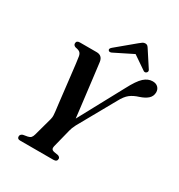

<svg xmlns="http://www.w3.org/2000/svg" viewBox="-205 -1032 1092 1170"><g transform="rotate(30 341.0 -447.0)"><path d="M369.5 -21Q369.5 0 344 0H109.5Q89.5 0 89.5 -18Q89.5 -32.5 107 -39L138.5 -44.5Q153 -47.5 160 -55.2Q167 -63 171 -77.5L206.5 -207Q210.5 -222.5 209.5 -236.2Q208.5 -250 207 -264Q205 -277.5 200.8 -314.2Q196.5 -351 191 -398.5Q185.5 -446 180 -493.5Q174.5 -541 170.2 -576.8Q166 -612.5 163.5 -624.5Q160.5 -641 151.2 -649Q142 -657 120 -660.5Q103 -666 103 -680.5Q103 -700 126.5 -700H244.5Q284.5 -700 291 -658.5Q292.5 -646.5 296.5 -614.5Q300.5 -582.5 305.8 -539.2Q311 -496 316.8 -449Q322.5 -402 327.8 -359Q333 -316 336.5 -285.5L505 -597Q541 -666 569.5 -691.5Q598 -717 630 -717Q654.5 -717 668 -703.2Q681.5 -689.5 681.5 -668.5Q681 -641.5 662 -623.8Q643 -606 606.5 -594Q570.5 -583 546.8 -564.8Q523 -546.5 501 -505L357.5 -249Q350 -234.5 346 -224Q342 -213.5 339.5 -203.5L306.5 -72.5Q301 -49 322.5 -44L354.5 -38.5Q369.5 -32.5 369.5 -21ZM332.5 -747Q312.5 -735.5 304 -745Q295 -755 311.5 -769L437 -873.5Q448.5 -883 456.8 -888.8Q465 -894.5 475.5 -894.5Q486 -894.5 491.8 -889Q497.5 -883.5 503.5 -873.5L573.5 -766Q577.5 -759.5 575.5 -753.5Q573.5 -747.5 569 -744.5Q558.5 -736.5 546 -747L456 -808.5Z"/></g></svg>

Font: Fraunces 144pt S050 SemiBold
Style: Italic
Weight: 600
Italic angle: -16°
Version: Version 1.000; ttfautohint (v1.8.3)